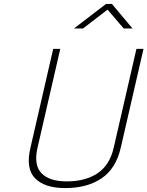

<svg xmlns="http://www.w3.org/2000/svg" viewBox="-20 -949 751 978"><path d="M171 -196Q151 -108 191.5 -66.5Q232 -25 320 -25Q415 -25 477 -66.5Q539 -108 559 -196L675 -700H711L595 -196Q571 -91 498 -41Q425 9 312 9Q207 9 158.5 -41Q110 -91 135 -196L251 -700H287ZM520 -929H550L655 -804H610L528 -900L403 -804H357Z"/></svg>

Font: Panefresco 1wt
Style: Italic
Weight: 250
Version: Version 1.000